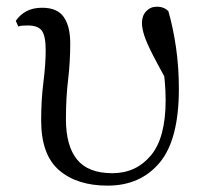

<svg xmlns="http://www.w3.org/2000/svg" viewBox="-20 -551 622 585"><path d="M307.7 14.6Q214.7 14.6 160 -32.4Q105.4 -79.5 105.4 -184.1Q105.4 -246.2 112.3 -300.9Q119.2 -355.5 119.2 -397.8Q119.2 -441.2 107.6 -457.3Q96 -473.4 64.6 -473.4Q56.8 -473.4 49.2 -472.9Q41.6 -472.4 35.6 -470.4L28.1 -487.6Q41.2 -506.6 61 -517Q80.8 -527.4 108.2 -527.4Q154.9 -527.4 174.4 -498.9Q194 -470.5 194 -419.5Q194 -361.4 187.4 -307.2Q180.9 -252.9 180.9 -187.9Q180.9 -106.5 214.8 -64.9Q248.8 -23.3 322.2 -23.3Q394.4 -23.3 439.5 -77.1Q484.7 -130.8 484.7 -245.9Q484.7 -274.7 481.9 -304.8Q479.1 -334.9 473.9 -369.8L490.1 -367.5L494.3 -293.8Q463.2 -349.2 445.2 -384.4Q427.2 -419.7 419.8 -442.1Q412.5 -464.5 412.5 -481.2Q412.5 -503 425.5 -516.8Q438.6 -530.6 457.6 -530.6Q469.2 -530.6 478.1 -527Q486.9 -523.4 493 -516.9Q507.4 -467.3 516.2 -407Q525 -346.7 525 -280.1Q525 -125.4 466.4 -55.4Q407.8 14.6 307.7 14.6Z"/></svg>

Font: Noto Serif HK
Style: Regular
Weight: 200
Designer: Ryoko NISHIZUKA 西塚涼子 (kana & ideographs); Frank Grießhammer (Latin, Greek & Cyrillic); Wenlong ZHANG 张文龙 (bopomofo); San
Foundry: Adobe
Version: Version 2.001;hotconv 1.1.0;makeotfexe 2.6.0